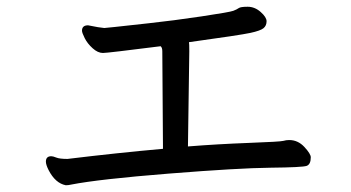

<svg xmlns="http://www.w3.org/2000/svg" viewBox="-20 -631 1040 569"><path d="M175 -82Q144 -88 124 -127Q116 -143 116 -152Q116 -168 132 -168Q137 -168 147 -164Q157 -160 180 -160Q328 -178 463 -190L461 -479Q461 -490 456 -494Q298 -474 285 -474Q270 -474 254.5 -488Q239 -502 231 -518Q223 -534 223 -540Q223 -556 241 -556Q275 -549 289 -548Q293 -548 319.5 -551Q346 -554 420 -562Q494 -570 577.5 -582.5Q661 -595 671.5 -599Q682 -603 687.5 -607Q693 -611 714 -611Q735 -611 752.5 -595.5Q770 -580 770 -568Q770 -555 761 -547.5Q752 -540 722 -533.5Q692 -527 540 -506Q541 -504 541 -479L537 -197Q624 -204 717.5 -207.5Q811 -211 819.5 -213.5Q828 -216 837 -216Q863 -216 882 -195.5Q901 -175 901 -165Q901 -144 889 -139.5Q877 -135 782 -134Q687 -133 480 -116.5Q273 -100 191 -84Q183 -82 175 -82Z"/></svg>

Font: LXGW WenKai Lite
Style: Bold
Weight: 700
Designer: LXGW / Fontworks Inc.
Foundry: LXGW / Fontworks Inc.
Version: Version 1.330;April 28, 2024